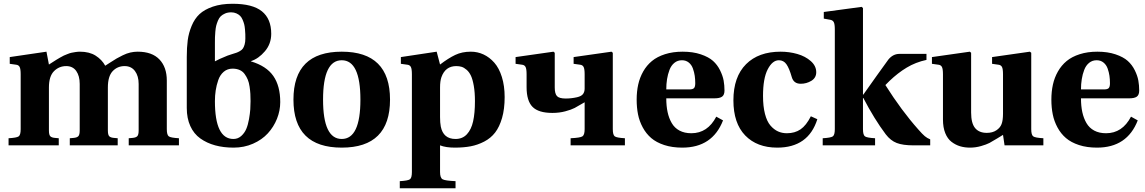

<svg xmlns="http://www.w3.org/2000/svg" viewBox="-20 -779 6139 1029"><path d="M25.9 0V-38.1Q69.3 -40.5 80.1 -48.1Q90.8 -55.7 90.8 -86.9V-380.9Q90.8 -409.7 85.2 -420.2Q79.6 -430.7 66.9 -432.1L32.2 -437V-473.1L229 -502L242.2 -433.1Q244.6 -434.6 262 -445.8Q279.3 -457 282.7 -459Q286.1 -460.9 301.3 -470Q316.4 -479 322 -481.2Q327.6 -483.4 341.1 -489Q354.5 -494.6 363.3 -496.3Q372.1 -498 384.3 -500Q396.5 -502 408.2 -502Q459.5 -502 492.9 -480.5Q526.4 -459 543.9 -426.8Q547.9 -429.2 570.8 -444.1Q593.8 -459 605.2 -465.6Q616.7 -472.2 637.9 -482.7Q659.2 -493.2 678.7 -497.6Q698.2 -502 717.8 -502Q794.9 -502 834.5 -460.4Q874 -418.9 874 -347.2V-86.9Q874 -55.7 884.8 -48.1Q895.5 -40.5 939 -38.1V0H669.9V-38.1L690.9 -40Q708.5 -41.5 715.8 -49.1Q723.1 -56.6 723.1 -80.1V-329.1Q723.1 -371.6 703.4 -398.2Q683.6 -424.8 647.9 -424.8Q609.4 -424.8 583.7 -397.5Q558.1 -370.1 558.1 -310.1V-80.1Q558.1 -56.6 565.2 -49.1Q572.3 -41.5 589.8 -40L610.8 -38.1V0H354V-38.1L375 -40Q392.6 -41.5 399.9 -49.1Q407.2 -56.6 407.2 -80.1V-329.1Q407.2 -372.1 388.7 -398.4Q370.1 -424.8 335 -424.8Q296.4 -424.8 269.3 -397.5Q242.2 -370.1 242.2 -310.1V-80.1Q242.2 -56.6 249.3 -49.1Q256.3 -41.5 273.9 -40L294.9 -38.1V0Z M1433.6 -598.1Q1433.6 -543.9 1399.7 -504.2Q1365.7 -464.4 1324.7 -451.2V-450.2Q1407.7 -425.3 1444.8 -371.8Q1481.9 -318.4 1481.9 -231.9Q1481.9 -186 1464.4 -142.3Q1446.8 -98.6 1415.3 -64.2Q1383.8 -29.8 1335.9 -8.8Q1288.1 12.2 1231.9 12.2Q1177.7 12.2 1133.1 0Q1088.4 -12.2 1053.7 -36.9Q1019 -61.5 1000 -103.3Q981 -145 981 -200.2V-474.1Q981 -524.4 986.1 -563.2Q991.2 -602.1 1007.1 -640.4Q1022.9 -678.7 1049.3 -703.4Q1075.7 -728 1120.6 -743.4Q1165.5 -758.8 1226.6 -758.8Q1333.5 -758.8 1383.5 -718.5Q1433.6 -678.2 1433.6 -598.1ZM1131.8 -548.8V-450.2Q1149.9 -460.9 1199.7 -481Q1209 -484.4 1223.9 -489Q1238.8 -493.7 1246.8 -496.3Q1254.9 -499 1265.6 -505.1Q1276.4 -511.2 1281.7 -519Q1287.1 -526.9 1291 -540.3Q1294.9 -553.7 1294.9 -571.8Q1294.9 -586.9 1294.7 -595.7Q1294.4 -604.5 1293 -621.3Q1291.5 -638.2 1288.8 -648.7Q1286.1 -659.2 1280.5 -672.6Q1274.9 -686 1267.1 -693.8Q1259.3 -701.7 1246.8 -707.3Q1234.4 -712.9 1218.8 -712.9Q1200.7 -712.9 1186.5 -706.8Q1172.4 -700.7 1163.3 -692.1Q1154.3 -683.6 1147.9 -668.2Q1141.6 -652.8 1138.7 -640.9Q1135.7 -628.9 1134 -609.1Q1132.3 -589.4 1132.1 -578.6Q1131.8 -567.9 1131.8 -548.8ZM1231 -34.2Q1254.9 -34.2 1272.7 -50Q1290.5 -65.9 1299.8 -87.9Q1309.1 -109.9 1314.5 -140.4Q1319.8 -170.9 1321.3 -192.6Q1322.8 -214.4 1322.8 -236.8Q1322.8 -258.8 1321.8 -275.9Q1320.8 -293 1317.6 -314.7Q1314.5 -336.4 1307.9 -352.3Q1301.3 -368.2 1291 -382.3Q1280.8 -396.5 1264.4 -403.8Q1248 -411.1 1226.6 -411.1Q1198.7 -411.1 1179 -394.3Q1159.2 -377.4 1149.7 -349.6Q1140.1 -321.8 1136 -294.2Q1131.8 -266.6 1131.8 -236.8Q1131.8 -34.2 1231 -34.2Z M1811.5 -456.1Q1711.4 -456.1 1711.4 -245.1Q1711.4 -34.2 1811.5 -34.2Q1911.6 -34.2 1911.6 -245.1Q1911.6 -456.1 1811.5 -456.1ZM1552.7 -245.1Q1552.7 -502 1811.5 -502Q2070.3 -502 2070.3 -245.1Q2070.3 12.2 1811.5 12.2Q1552.7 12.2 1552.7 -245.1Z M2338.4 -151.9Q2338.4 -121.1 2342.3 -101.1Q2355.5 -34.2 2421.4 -34.2Q2459 -34.2 2482.4 -59.6Q2505.9 -85 2515.6 -128.7Q2525.4 -172.4 2525.4 -236.8Q2525.4 -283.7 2519.3 -318.6Q2513.2 -353.5 2503.9 -373.3Q2494.6 -393.1 2480.7 -405Q2466.8 -417 2453.9 -420.9Q2440.9 -424.8 2425.3 -424.8Q2366.7 -424.8 2345.7 -365.2Q2338.4 -344.2 2338.4 -310.1ZM2122.6 191.9Q2166 189.5 2176.8 181.9Q2187.5 174.3 2187.5 143.1V-380.9Q2187.5 -409.7 2181.9 -420.2Q2176.3 -430.7 2163.6 -432.1L2128.4 -437V-473.1L2320.3 -502L2338.4 -433.1Q2383.3 -467.3 2419.7 -484.6Q2456.1 -502 2503.4 -502Q2539.6 -502 2571.5 -487.1Q2603.5 -472.2 2629.2 -443.1Q2654.8 -414.1 2669.7 -366.5Q2684.6 -318.8 2684.6 -258.8Q2684.6 -194.8 2670.7 -146.7Q2656.7 -98.6 2633.5 -68.6Q2610.4 -38.6 2575.2 -20.3Q2540 -2 2502.4 5.1Q2464.8 12.2 2417.5 12.2Q2369.1 12.2 2338.4 0V143.1Q2338.4 174.3 2352.1 181.9Q2365.7 189.5 2421.4 191.9V230H2122.6Z M3264.2 -381.8V-86.9Q3264.2 -55.7 3274.9 -48.1Q3285.6 -40.5 3329.1 -38.1V0H3038.1V-38.1Q3089.4 -40.5 3101.3 -48.1Q3113.3 -55.7 3113.3 -86.9V-231Q3078.1 -210 3059.8 -200.4Q3041.5 -190.9 3009.5 -182.4Q2977.5 -173.8 2940.4 -173.8Q2866.2 -173.8 2834.2 -206.1Q2802.2 -238.3 2802.2 -312V-380.9Q2802.2 -409.7 2796.6 -420.2Q2791 -430.7 2778.3 -432.1L2743.2 -437V-473.1L2946.3 -502L2953.1 -496.1V-381.8V-310.1Q2953.1 -276.9 2965.1 -263.9Q2977.1 -251 3012.2 -251Q3042 -251 3072.3 -257.8Q3095.7 -263.2 3104.5 -274.9Q3113.3 -286.6 3113.3 -304.2V-380.9Q3113.3 -409.7 3107.7 -420.2Q3102.1 -430.7 3089.4 -432.1L3054.2 -437V-473.1L3257.3 -502L3264.2 -496.1Z M3550.8 -299.8H3674.8Q3692.4 -299.8 3699.2 -306.6Q3706.1 -313.5 3706.1 -333Q3706.1 -353.5 3703.4 -372.6Q3700.7 -391.6 3693.6 -411.6Q3686.5 -431.6 3671.4 -443.8Q3656.2 -456.1 3634.8 -456.1Q3611.3 -456.1 3594.2 -442.1Q3577.1 -428.2 3568.1 -404.5Q3559.1 -380.9 3554.9 -354.7Q3550.8 -328.6 3550.8 -299.8ZM3392.1 -245.1Q3392.1 -288.6 3400.4 -325.9Q3408.7 -363.3 3427.2 -396Q3445.8 -428.7 3473.9 -451.9Q3502 -475.1 3543.9 -488.5Q3585.9 -502 3638.7 -502Q3693.8 -502 3735.8 -487.8Q3777.8 -473.6 3801.3 -452.6Q3824.7 -431.6 3839.1 -402.3Q3853.5 -373 3858.2 -347.4Q3862.8 -321.8 3862.8 -293.9Q3862.8 -270.5 3850.1 -261.2Q3837.4 -252 3809.1 -252H3550.8Q3550.8 -210.9 3557.9 -178.2Q3564.9 -145.5 3580.1 -119.4Q3595.2 -93.3 3621.8 -79.1Q3648.4 -64.9 3685.1 -64.9Q3772.5 -64.9 3818.8 -153.8L3855 -133.8Q3798.3 12.2 3636.7 12.2Q3582.5 12.2 3540 -1.7Q3497.6 -15.6 3470.2 -39.1Q3442.9 -62.5 3424.8 -95.9Q3406.7 -129.4 3399.4 -166Q3392.1 -202.6 3392.1 -245.1Z M3910.6 -241.2Q3910.6 -367.2 3978.5 -435.1Q4045.4 -502 4163.6 -502Q4210.4 -502 4253.2 -489.7Q4295.9 -477.5 4325.2 -451.7Q4354.5 -425.8 4354.5 -392.1Q4354.5 -361.8 4328.4 -345.9Q4302.2 -330.1 4271.5 -330.1Q4233.9 -330.1 4223.6 -365.2Q4210 -413.1 4194.8 -434.6Q4179.7 -456.1 4154.3 -456.1Q4119.6 -456.1 4094.5 -407.5Q4069.3 -358.9 4069.3 -265.1Q4069.3 -209 4079.8 -168.5Q4090.3 -127.9 4109.1 -106.2Q4127.9 -84.5 4149.7 -74.7Q4171.4 -64.9 4197.3 -64.9Q4239.7 -64.9 4270.3 -85.7Q4300.8 -106.4 4325.7 -155.8L4360.4 -140.1Q4312.5 12.2 4145.5 12.2Q4037.1 12.2 3973.9 -53Q3910.6 -118.2 3910.6 -241.2Z M4389.2 0V-38.1Q4432.6 -40.5 4443.4 -48.1Q4454.1 -55.7 4454.1 -86.9V-621.1Q4454.1 -649.4 4448.7 -659.9Q4443.4 -670.4 4430.2 -672.9L4395 -679.2V-714.8L4598.1 -742.2L4605 -735.8V-272H4606.9L4679.2 -374Q4729.5 -444.3 4741.2 -460Q4766.1 -490.2 4800.3 -490.2H4945.3V-458Q4886.7 -445.3 4839.4 -416.7Q4792 -388.2 4747.1 -345.2L4725.1 -323.2Q4812.5 -185.1 4900.9 -85.9Q4923.3 -60.1 4936.5 -49.1Q4949.7 -38.1 4965.3 -32.2V0H4875Q4818.8 0 4785.9 -12.7Q4752.9 -25.4 4727.1 -59.1Q4665.5 -141.1 4606.9 -253.9H4605V-86.9Q4605 -55.7 4615.7 -48.1Q4626.5 -40.5 4669.9 -38.1V0Z M4974.6 -437V-473.1L5177.7 -502L5184.6 -496.1V-381.8V-175.8Q5184.6 -118.7 5205.8 -92.8Q5227.1 -66.9 5268.6 -66.9Q5299.3 -66.9 5319.8 -80.6Q5340.3 -94.2 5347.7 -113.8Q5355.5 -133.8 5355.5 -169.9V-380.9Q5355.5 -409.7 5349.9 -420.2Q5344.2 -430.7 5331.5 -432.1L5296.9 -437V-473.1L5499.5 -502L5506.8 -496.1V-381.8V-86.9Q5506.8 -55.7 5517.6 -48.1Q5528.3 -40.5 5571.8 -38.1V0H5363.8L5355.5 -56.2Q5348.6 -52.2 5324 -36.9Q5299.3 -21.5 5283 -12.9Q5266.6 -4.4 5237.5 3.9Q5208.5 12.2 5178.7 12.2Q5149.9 12.2 5125.5 4.9Q5101.1 -2.4 5079.6 -18.8Q5058.1 -35.2 5045.9 -65.7Q5033.7 -96.2 5033.7 -138.2V-380.9Q5033.7 -409.7 5028.1 -420.2Q5022.5 -430.7 5009.8 -432.1Z M5773.4 -299.8H5897.5Q5915 -299.8 5921.9 -306.6Q5928.7 -313.5 5928.7 -333Q5928.7 -353.5 5926 -372.6Q5923.3 -391.6 5916.3 -411.6Q5909.2 -431.6 5894 -443.8Q5878.9 -456.1 5857.4 -456.1Q5834 -456.1 5816.9 -442.1Q5799.8 -428.2 5790.8 -404.5Q5781.7 -380.9 5777.6 -354.7Q5773.4 -328.6 5773.4 -299.8ZM5614.7 -245.1Q5614.7 -288.6 5623 -325.9Q5631.3 -363.3 5649.9 -396Q5668.5 -428.7 5696.5 -451.9Q5724.6 -475.1 5766.6 -488.5Q5808.6 -502 5861.3 -502Q5916.5 -502 5958.5 -487.8Q6000.5 -473.6 6023.9 -452.6Q6047.4 -431.6 6061.8 -402.3Q6076.2 -373 6080.8 -347.4Q6085.4 -321.8 6085.4 -293.9Q6085.4 -270.5 6072.8 -261.2Q6060.1 -252 6031.7 -252H5773.4Q5773.4 -210.9 5780.5 -178.2Q5787.6 -145.5 5802.7 -119.4Q5817.9 -93.3 5844.5 -79.1Q5871.1 -64.9 5907.7 -64.9Q5995.1 -64.9 6041.5 -153.8L6077.6 -133.8Q6021 12.2 5859.4 12.2Q5805.2 12.2 5762.7 -1.7Q5720.2 -15.6 5692.9 -39.1Q5665.5 -62.5 5647.5 -95.9Q5629.4 -129.4 5622.1 -166Q5614.7 -202.6 5614.7 -245.1Z"/></svg>

Font: Linguistics Pro
Style: Bold
Weight: 700
Designer: Stefan Peev, Context Ltd
Foundry: Stefan Peev, Context Ltd
Version: Version 001.000